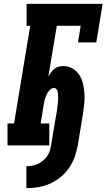

<svg xmlns="http://www.w3.org/2000/svg" viewBox="-20 -755 553 997"><path d="M117 222V108Q132 108 147 105.5Q162 103 176 96.5Q190 90 202.5 80Q215 70 224 57Q233 44 238 29.5Q243 15 245 0Q253 -46 260.5 -91.5Q268 -137 276 -183Q277 -191 278 -199Q279 -207 280 -215Q281 -223 281.5 -231.5Q282 -240 282 -247.5Q282 -255 281.5 -263Q281 -271 279.5 -278.5Q278 -286 273 -292Q268 -298 260 -298Q251 -298 243.5 -292Q236 -286 230.5 -278.5Q225 -271 221.5 -262.5Q218 -254 215 -245.5Q212 -237 210 -228.5Q208 -220 207 -211L191 -114H236V0H19V-114H53L137 -621H118V-735H513L480 -535H385L399 -621H275L231 -358Q238 -369 245.5 -379.5Q253 -390 263 -398Q273 -406 285 -409Q297 -412 309 -412Q335 -412 357 -399Q379 -386 392 -365.5Q405 -345 411 -320Q417 -295 418.5 -269Q420 -243 417.5 -217Q415 -191 411 -165L384 0Q378 31 367.5 60.5Q357 90 338.5 117Q320 144 294 165Q268 186 238.5 199Q209 212 178.5 217Q148 222 117 222Z"/></svg>

Font: Iosevka Slab Heavy
Style: Italic
Weight: 900
Italic angle: -9°
Monospace: yes
Designer: Belleve Invis
Foundry: Belleve Invis
Version: Version 11.1.0; ttfautohint (v1.8.3)